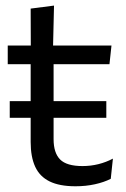

<svg xmlns="http://www.w3.org/2000/svg" viewBox="-20 -640 438 670"><path d="M243.5 10Q187.5 10 153 -7Q118.5 -24 102.8 -58.2Q87 -92.5 87 -144.5V-452.5H167V-154.5Q167 -106.5 189.8 -83.5Q212.5 -60.5 268 -60.5Q296.5 -60.5 323.5 -67.2Q350.5 -74 374 -86.5L366.5 -16Q343 -4 311.2 3Q279.5 10 243.5 10ZM14 -229V-287H351V-229ZM7 -416V-481H369L362 -416ZM87.5 -473 87 -610 168.5 -620.5 165 -473Z"/></svg>

Font: Anek Latin
Style: Regular
Weight: 400
Designer: Yesha Goshar
Foundry: Ek Type
Version: Version 1.003